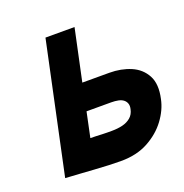

<svg xmlns="http://www.w3.org/2000/svg" viewBox="-99 -590 662 689"><g transform="rotate(-20 232.5 -245.5)"><path d="M318 -303H215L257 -500H146L40 -2Q40 -2 55.5 -1Q71 0 96 1.5Q121 3 149.5 5Q178 7 204.5 8Q231 9 250 9Q310 9 354 -15Q398 -39 425 -75.5Q452 -112 460 -151Q472 -205 454 -238.5Q436 -272 399.5 -287.5Q363 -303 318 -303ZM255 -104Q248 -104 238.5 -104Q229 -104 218.5 -104.5Q208 -105 196.5 -105.5Q185 -106 174 -106L194 -201H288Q303 -201 315 -198.5Q327 -196 334.5 -190Q342 -184 345 -175Q348 -166 345 -154Q341 -135 328 -124Q315 -113 296.5 -108.5Q278 -104 255 -104Z"/></g></svg>

Font: Advent Pro
Style: Bold Italic
Weight: 700
Italic angle: -12°
Designer: VivaRado, Andreas Kalpakidis
Foundry: VivaRado, Andreas Kalpakidis
Version: Version 3.000